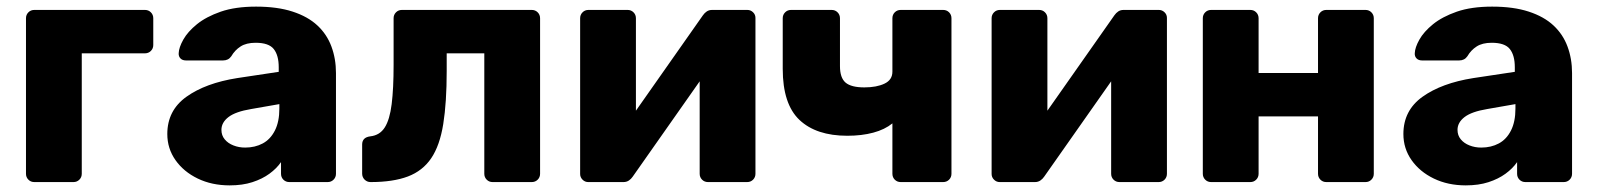

<svg xmlns="http://www.w3.org/2000/svg" viewBox="-20 -550 4823 580"><path d="M83.6 0Q73 0 65.8 -7.2Q58.5 -14.5 58.5 -25.1V-494.9Q58.5 -505.5 65.8 -512.8Q73 -520 83.6 -520H417.9Q428.5 -520 435.7 -512.8Q443 -505.5 443 -494.9V-414Q443 -403.4 435.7 -396.1Q428.5 -388.9 417.9 -388.9H227V-25.1Q227 -14.5 219.7 -7.2Q212.5 0 201.9 0Z M673.8 10Q620.1 10 577.4 -10.6Q534.8 -31.2 510.1 -66.3Q485.4 -101.4 485.4 -145.2Q485.4 -216.4 543.2 -257.7Q601 -299 696.5 -314.1L822 -333V-346.8Q822 -382.9 807 -401.8Q792 -420.8 752.2 -420.8Q724 -420.8 706.7 -409.6Q689.4 -398.5 678.6 -379.9Q669.9 -367.4 654 -367.4H541.8Q531 -367.4 525.1 -373.6Q519.1 -379.8 519.8 -389.4Q520.4 -406.5 533.7 -430.3Q547 -454.1 574.9 -476.8Q602.9 -499.5 646.9 -514.8Q691 -530 753.5 -530Q818.1 -530 864.1 -514.9Q910.1 -499.9 938.8 -473.1Q967.5 -446.4 981.2 -409.4Q994.9 -372.5 994.9 -329.4V-25.1Q994.9 -14.5 987.6 -7.2Q980.4 0 969.7 0H854Q843.4 0 836.1 -7.2Q828.9 -14.5 828.9 -25.1V-60.3Q815.6 -41 793.9 -25.2Q772.3 -9.4 742.4 0.3Q712.6 10 673.8 10ZM720.6 -104.2Q750.4 -104.2 773.7 -116.7Q797 -129.2 810.4 -155.7Q823.9 -182.2 823.9 -222.1V-235.5L738.6 -220.6Q691.6 -212.8 670.2 -196.4Q648.9 -180 648.9 -157.7Q648.9 -141 658.8 -129.1Q668.7 -117.1 685.1 -110.7Q701.5 -104.2 720.6 -104.2Z M1099.5 0Q1088.9 0 1081.4 -7.4Q1074 -14.9 1074 -25.5V-113.4Q1074 -135 1098.4 -138.1Q1127.2 -141.2 1142.3 -165Q1157.4 -188.7 1163.2 -235.7Q1169 -282.7 1169 -353.8V-494.9Q1169 -505.5 1176.3 -512.8Q1183.5 -520 1194.1 -520H1586.4Q1597 -520 1604.2 -512.8Q1611.5 -505.5 1611.5 -494.9V-25.1Q1611.5 -14.5 1604.2 -7.2Q1597 0 1586.4 0H1468.1Q1457.5 0 1450.3 -7.2Q1443 -14.5 1443 -25.1V-388.9H1329.4V-335.5Q1329.4 -240.4 1319 -175.4Q1308.6 -110.4 1282.7 -72.1Q1256.9 -33.9 1212.2 -16.9Q1167.5 0 1099.5 0Z M1756.9 0Q1747 0 1739.8 -7.2Q1732.5 -14.5 1732.5 -24.4V-494.9Q1732.5 -505.5 1739.8 -512.8Q1747 -520 1757.6 -520H1875.9Q1886.5 -520 1893.7 -512.8Q1901 -505.5 1901 -494.9V-129.6L1856.1 -151.7L2103.4 -503.8Q2108.4 -511 2115.1 -515.5Q2121.9 -520 2131.3 -520H2237.7Q2247.6 -520 2254.9 -512.9Q2262.1 -505.9 2262.1 -496V-25.1Q2262.1 -14.5 2254.9 -7.2Q2247.6 0 2237 0H2118.8Q2108.1 0 2100.9 -7.2Q2093.6 -14.5 2093.6 -25.1V-379.1L2139.6 -369.8L1891.2 -16.2Q1886.6 -9.4 1879.7 -4.7Q1872.7 0 1863.4 0Z M2700.9 0Q2690.3 0 2683 -7.2Q2675.8 -14.5 2675.8 -25.1V-177.3Q2652.8 -158.6 2618.1 -149.3Q2583.4 -139.9 2539.5 -139.9Q2445.8 -139.9 2395.1 -187.7Q2344.5 -235.5 2344.5 -342V-494.9Q2344.5 -505.5 2351.8 -512.8Q2359 -520 2369.6 -520H2492.2Q2502.9 -520 2510.1 -512.8Q2517.4 -505.5 2517.4 -494.9V-350.1Q2517.4 -314.9 2534.4 -300.4Q2551.5 -286 2591 -286Q2628.2 -286 2652 -297.4Q2675.8 -308.7 2675.8 -333.5V-494.9Q2675.8 -505.5 2683 -512.8Q2690.3 -520 2700.9 -520H2829.1Q2839.7 -520 2847 -512.8Q2854.2 -505.5 2854.2 -494.9V-25.1Q2854.2 -14.5 2847 -7.2Q2839.7 0 2829.1 0Z M2999.9 0Q2990 0 2982.8 -7.2Q2975.5 -14.5 2975.5 -24.4V-494.9Q2975.5 -505.5 2982.8 -512.8Q2990 -520 3000.6 -520H3118.9Q3129.5 -520 3136.7 -512.8Q3144 -505.5 3144 -494.9V-129.6L3099.1 -151.7L3346.4 -503.8Q3351.4 -511 3358.1 -515.5Q3364.9 -520 3374.3 -520H3480.7Q3490.6 -520 3497.9 -512.9Q3505.1 -505.9 3505.1 -496V-25.1Q3505.1 -14.5 3497.9 -7.2Q3490.6 0 3480 0H3361.8Q3351.1 0 3343.9 -7.2Q3336.6 -14.5 3336.6 -25.1V-379.1L3382.6 -369.8L3134.2 -16.2Q3129.6 -9.4 3122.7 -4.7Q3115.7 0 3106.4 0Z M3638.6 0Q3628 0 3620.8 -7.2Q3613.5 -14.5 3613.5 -25.1V-494.9Q3613.5 -505.5 3620.8 -512.8Q3628 -520 3638.6 -520H3756.9Q3767.5 -520 3774.7 -512.8Q3782 -505.5 3782 -494.9V-329.4H3961.5V-494.9Q3961.5 -505.5 3968.8 -512.8Q3976 -520 3986.6 -520H4104.9Q4115.5 -520 4122.7 -512.8Q4130 -505.5 4130 -494.9V-25.1Q4130 -14.5 4122.7 -7.2Q4115.5 0 4104.9 0H3986.6Q3976 0 3968.8 -7.2Q3961.5 -14.5 3961.5 -25.1V-198.3H3782V-25.1Q3782 -14.5 3774.7 -7.2Q3767.5 0 3756.9 0Z M4407.8 10Q4354.1 10 4311.4 -10.6Q4268.8 -31.2 4244.1 -66.3Q4219.4 -101.4 4219.4 -145.2Q4219.4 -216.4 4277.2 -257.7Q4335 -299 4430.5 -314.1L4556 -333V-346.8Q4556 -382.9 4541 -401.8Q4526 -420.8 4486.2 -420.8Q4458 -420.8 4440.7 -409.6Q4423.4 -398.5 4412.6 -379.9Q4403.9 -367.4 4388 -367.4H4275.8Q4265 -367.4 4259.1 -373.6Q4253.1 -379.8 4253.8 -389.4Q4254.4 -406.5 4267.7 -430.3Q4281 -454.1 4308.9 -476.8Q4336.9 -499.5 4380.9 -514.8Q4425 -530 4487.5 -530Q4552.1 -530 4598.1 -514.9Q4644.1 -499.9 4672.8 -473.1Q4701.5 -446.4 4715.2 -409.4Q4728.9 -372.5 4728.9 -329.4V-25.1Q4728.9 -14.5 4721.6 -7.2Q4714.4 0 4703.7 0H4588Q4577.4 0 4570.1 -7.2Q4562.9 -14.5 4562.9 -25.1V-60.3Q4549.6 -41 4527.9 -25.2Q4506.3 -9.4 4476.4 0.3Q4446.6 10 4407.8 10ZM4454.6 -104.2Q4484.4 -104.2 4507.7 -116.7Q4531 -129.2 4544.4 -155.7Q4557.9 -182.2 4557.9 -222.1V-235.5L4472.6 -220.6Q4425.6 -212.8 4404.2 -196.4Q4382.9 -180 4382.9 -157.7Q4382.9 -141 4392.8 -129.1Q4402.7 -117.1 4419.1 -110.7Q4435.5 -104.2 4454.6 -104.2Z"/></svg>

Font: Rubik Light
Style: Regular
Weight: 300
Designer: Hubert and Fischer
Foundry: Hubert and Fischer
Version: Version 2.300;gftools[0.9.30]